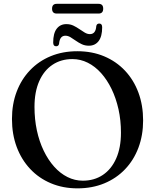

<svg xmlns="http://www.w3.org/2000/svg" viewBox="-20 -990 830 1027"><path d="M393.5 -716Q472.5 -716 537.2 -688.8Q602 -661.5 648.8 -611.8Q695.5 -562 720.5 -494.5Q745.5 -427 745.5 -345.5Q745.5 -266.5 720.5 -200Q695.5 -133.5 649 -84.8Q602.5 -36 537.8 -9.2Q473 17.5 394.5 17.5Q316.5 17.5 252 -9.8Q187.5 -37 141 -86.8Q94.5 -136.5 69.2 -204.2Q44 -272 44 -353.5Q44 -433 69 -499.2Q94 -565.5 140.5 -614.2Q187 -663 251.2 -689.5Q315.5 -716 393.5 -716ZM627 -280.5Q627 -346.5 613.8 -405.8Q600.5 -465 576.8 -514Q553 -563 520.8 -599Q488.5 -635 449.5 -654.5Q410.5 -674 367 -674Q306.5 -674 260.8 -643.5Q215 -613 189.8 -555.8Q164.5 -498.5 164.5 -418.5Q164.5 -352 177.2 -292.5Q190 -233 213.8 -183.8Q237.5 -134.5 269.8 -98.5Q302 -62.5 341 -43Q380 -23.5 423 -23.5Q484 -23.5 530 -54.2Q576 -85 601.5 -142.5Q627 -200 627 -280.5ZM455.5 -745.5Q434.5 -745.5 417.5 -753.5Q400.5 -761.5 385.8 -772Q371 -782.5 357.2 -790.8Q343.5 -799 330 -799Q299.5 -799 296 -756Q293.5 -742.5 280 -742.5Q264.5 -742.5 264.5 -762.5Q264.5 -811.5 283.2 -836.2Q302 -861 335 -861Q356 -861 373 -852.8Q390 -844.5 404.8 -834.2Q419.5 -824 433.2 -815.8Q447 -807.5 461 -807.5Q492 -807.5 495 -850.5Q497.5 -864 511 -864Q526.5 -864 526.5 -844Q526.5 -795 507.5 -770.2Q488.5 -745.5 455.5 -745.5ZM258.5 -943.5Q258.5 -956.5 264.8 -963Q271 -969.5 283 -969.5H507.5Q519.5 -969.5 525.8 -963.2Q532 -957 532 -943.5Q532 -930.5 525.8 -924Q519.5 -917.5 507.5 -917.5H283Q271 -917.5 264.8 -924Q258.5 -930.5 258.5 -943.5Z"/></svg>

Font: Fraunces 24pt
Style: Regular
Weight: 400
Version: Version 1.000;[b76b70a41]